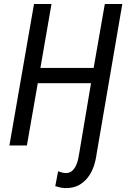

<svg xmlns="http://www.w3.org/2000/svg" viewBox="-20 -731 646 965"><path d="M183.1 -389.6 238.8 -710.9H150.9L27.3 0H115.2L169.9 -313H437.5L377.9 41C376.5 50.3 374.5 60.5 372.1 71.8C369.6 83 365.7 93.3 360.8 103.5C356 113.3 349.6 121.6 341.8 128.4C333.5 135.3 323.7 138.7 312 138.7C305.2 138.7 298.3 137.7 292 136.2C285.2 134.3 278.3 132.3 272 129.9L257.8 204.6C266.1 207 274.4 209.5 282.7 211.4C290.5 212.9 298.8 213.9 307.6 214.4C333 214.8 355 210.4 373.5 201.2C392.1 191.4 407.7 178.2 420.4 162.1C433.1 146 443.4 127.4 450.7 106.4C458 85.4 462.9 63.5 465.8 41L594.7 -710.9H506.8L450.7 -389.6Z"/></svg>

Font: Roboto Condensed
Style: Italic
Weight: 400
Designer: Google
Version: Version 1.000;PS 001.000;hotconv 1.0.88;makeotf.lib2.5.64775